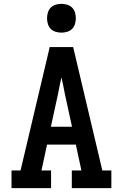

<svg xmlns="http://www.w3.org/2000/svg" viewBox="-20 -980 640 1000"><path d="M40 0V-92H87L239 -735H361L513 -92H560V0H354V-92H404L375 -227H225L196 -92H246V0ZM245 -320H355L318 -490Q314 -512 309.5 -533.5Q305 -555 300 -577Q295 -555 290.5 -533.5Q286 -512 282 -490ZM300 -810Q285 -810 270 -814.5Q255 -819 244.5 -829.5Q234 -840 229.5 -855Q225 -870 225 -885Q225 -900 229.5 -915Q234 -930 244.5 -940.5Q255 -951 270 -955.5Q285 -960 300 -960Q315 -960 330 -955.5Q345 -951 355.5 -940.5Q366 -930 370.5 -915Q375 -900 375 -885Q375 -870 370.5 -855Q366 -840 355.5 -829.5Q345 -819 330 -814.5Q315 -810 300 -810Z"/></svg>

Font: Iosevka Etoile Semibold
Style: Regular
Weight: 600
Designer: Belleve Invis
Foundry: Belleve Invis
Version: Version 22.1.2; ttfautohint (v1.8.4)